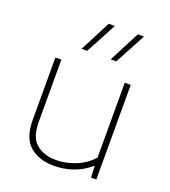

<svg xmlns="http://www.w3.org/2000/svg" viewBox="-147 -915 910 1030"><g transform="rotate(20 308.5 -399.5)"><path d="M279 9Q194.5 9 141.8 -35.5Q89 -80 89 -185V-540H123V-186Q123 -96 166.8 -60Q210.5 -24 280 -24Q332.5 -24 387.5 -45.2Q442.5 -66.5 485 -112V-540H519V0H489L486 -64H482Q441 -28 388.5 -9.5Q336 9 279 9ZM371 -632 462 -808H497L403 -632ZM205 -632 296 -808H331L237 -632Z"/></g></svg>

Font: Encode Sans Expanded Thin
Style: Regular
Weight: 100
Width: 7
Designer: Multiple Designers
Foundry: Impallari Type
Version: Version 3.000; ttfautohint (v1.8.3) -l 8 -r 50 -G 200 -x 14 